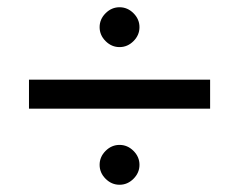

<svg xmlns="http://www.w3.org/2000/svg" viewBox="-20 -525 663 530"><path d="M60 -225V-305H560V-225ZM271.5 -31.5Q255 -48 255 -70Q255 -92 271.5 -108.5Q288 -125 310 -125Q332 -125 348.5 -108.5Q365 -92 365 -70Q365 -48 348.5 -31.5Q332 -15 310 -15Q288 -15 271.5 -31.5ZM271.5 -411.5Q255 -428 255 -450Q255 -472 271.5 -488.5Q288 -505 310 -505Q332 -505 348.5 -488.5Q365 -472 365 -450Q365 -428 348.5 -411.5Q332 -395 310 -395Q288 -395 271.5 -411.5Z"/></svg>

Font: renner_400book
Style: Book
Weight: 400
Version: Version 003.000 ; ttfautohint (v0.97) -l 8 -r 50 -G 200 -x 1